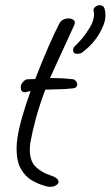

<svg xmlns="http://www.w3.org/2000/svg" viewBox="-20 -666 427 741"><path d="M173 55Q169 55 166 54.5Q163 54 159 53Q131 46 104.5 31Q78 16 61 -13.5Q44 -43 44 -91Q44 -110 47 -132Q52 -167 65.5 -214.5Q79 -262 98 -314H97Q91 -314 86 -312Q81 -310 76 -310Q60 -310 60 -329Q60 -340 69 -350Q78 -360 86 -360L116 -361Q141 -426 166.5 -484.5Q192 -543 210 -577Q215 -586 224.5 -590.5Q234 -595 244 -595Q254 -595 261.5 -590.5Q269 -586 269 -578Q269 -576 267 -570L205 -435Q196 -416 188.5 -399Q181 -382 173 -365Q193 -365 214.5 -364Q236 -363 263 -360Q268 -359 273 -353Q278 -347 278 -340Q278 -335 274.5 -330.5Q271 -326 260 -325Q236 -322 207 -321.5Q178 -321 155 -320Q132 -259 118.5 -209Q105 -159 97 -115Q96 -108 95.5 -101Q95 -94 95 -88Q95 -43 119 -21Q143 1 173 10Q191 16 198.5 22.5Q206 29 206 35Q206 43 196.5 49Q187 55 173 55ZM278 -458Q262 -458 262 -473Q262 -481 269 -488Q294 -512 310.5 -535Q327 -558 336 -578Q341 -591 342.5 -602.5Q344 -614 342 -619Q338 -631 346.5 -638.5Q355 -646 365 -646Q380 -646 384 -631Q387 -619 387 -607Q387 -585 376 -561Q351 -504 299 -465Q295 -461 288.5 -459.5Q282 -458 278 -458Z"/></svg>

Font: Grape Nuts
Style: Regular
Weight: 400
Designer: Robert E. Leuschke
Foundry: Robert E. Leuschke
Version: Version 1.010; ttfautohint (v1.8.3)